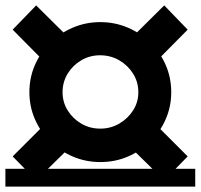

<svg xmlns="http://www.w3.org/2000/svg" viewBox="-22 -679 744 712"><path d="M350 -78Q296 -78 248 -98.5Q200 -119 164 -154.5Q128 -190 107.5 -237Q87 -284 87 -337Q87 -391 107.5 -438Q128 -485 164 -520.5Q200 -556 248 -576.5Q296 -597 350 -597Q404 -597 452 -576.5Q500 -556 536 -520.5Q572 -485 592.5 -438Q613 -391 613 -337Q613 -284 592.5 -237Q572 -190 536 -154.5Q500 -119 452.5 -98.5Q405 -78 350 -78ZM112 -10 25 -99 136 -210 224 -120ZM-2 13V-53H702V13ZM587 -10 475 -120 563 -210 674 -99ZM350 -202Q388 -202 420 -220.5Q452 -239 471.5 -269.5Q491 -300 491 -337Q491 -375 471.5 -406Q452 -437 420 -455.5Q388 -474 349 -474Q311 -474 279.5 -455.5Q248 -437 229 -406Q210 -375 210 -337Q210 -300 229 -269.5Q248 -239 279.5 -220.5Q311 -202 350 -202ZM563 -457 475 -548 587 -659 674 -569ZM136 -457 25 -569 112 -659 224 -548Z"/></svg>

Font: Montserrat Underline Thin
Style: Bold
Weight: 700
Version: Version 9.000